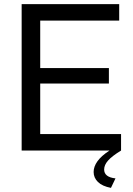

<svg xmlns="http://www.w3.org/2000/svg" viewBox="-20 -730 645 931"><path d="M567 -80V0Q523 27 504 48.5Q485 70 485 92Q485 129 540 135L518 181Q476 173 455 152.5Q434 132 434 104Q434 78 452.5 52Q471 26 511 0H85V-710H558V-630H175V-400H508V-325H175V-80Z"/></svg>

Font: IngvarSans
Style: Regular
Weight: 500
Version: Version 3.000